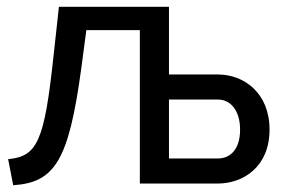

<svg xmlns="http://www.w3.org/2000/svg" viewBox="-20 -542 848 567"><path d="M19 5C142 -3 183 -68 220 -340L235 -453H393V0H623C699 0 776 -50 776 -159C776 -268 700 -322 624 -322H479V-522H154L138 -376C111 -124 90 -80 4 -72ZM479 -74V-248H624C659 -248 689 -218 689 -159C689 -103 662 -74 623 -74Z"/></svg>

Font: Raleway Med
Style: Regular
Weight: 500
Designer: Matt McInerney, Pablo Impallari, Rodrigo Fuenzalida
Foundry: Matt McInerney, Pablo Impallari, Rodrigo Fuenzalida
Version: Version 3.00 July 28, 2015